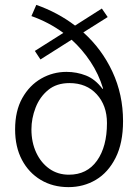

<svg xmlns="http://www.w3.org/2000/svg" viewBox="-20 -758 570 788"><path d="M261 10Q197 10 147.5 -19.5Q98 -49 70 -102Q42 -155 42 -227Q42 -303 71.5 -355.5Q101 -408 149 -435.5Q197 -463 253 -463Q295 -463 333 -448Q371 -433 401 -393L403 -395Q385 -454 351.5 -504.5Q318 -555 274 -595L146 -514L123 -549L240 -623Q180 -667 109 -692L129 -738Q217 -707 288 -653L398 -723L422 -688L322 -625Q398 -557 441.5 -463.5Q485 -370 485 -261Q485 -171 454.5 -110.5Q424 -50 373.5 -20Q323 10 261 10ZM263 -41Q337 -41 378 -98.5Q419 -156 419 -253Q419 -325 377 -371Q335 -417 265 -417Q212 -417 177.5 -388.5Q143 -360 126 -316Q109 -272 109 -227Q109 -174 128.5 -132Q148 -90 182.5 -65.5Q217 -41 263 -41Z"/></svg>

Font: Murecho Light
Style: Regular
Weight: 300
Designer: Neil Summerour
Foundry: Positype
Version: Version 1.010; ttfautohint (v1.8.3)